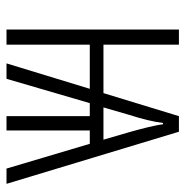

<svg xmlns="http://www.w3.org/2000/svg" viewBox="-10 -560 570 590"><g transform="rotate(90 275.0 -265.0)"><path d="M310.1 -297.9H409.2L386.2 -377Q377 -409.2 370.6 -436Q362.8 -469.7 361.8 -481H357.9Q352.5 -437.5 333 -377ZM421.9 -255.9H380.9V0H336.9V-255.9H296.9L222.2 0H174.8L252.9 -255.9H117.2V0H70.8V-529.8H117.2V-297.9H266.1L336.9 -529.8H384.8L544.9 0H498Z"/></g></svg>

Font: Germano
Style: Regular
Weight: 300
Width: 3
Foundry: Ascender Corporation
Version: Version 1.10; ttfautohint (v1.5)